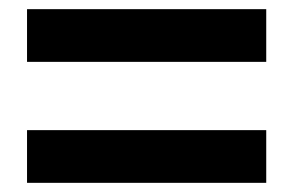

<svg xmlns="http://www.w3.org/2000/svg" viewBox="-20 -586 639 419"><path d="M39 -451V-566H561V-451ZM39 -187V-302H561V-187Z"/></svg>

Font: Noto Sans TC ExtraBold
Style: Regular
Weight: 800
Designer: Ryoko NISHIZUKA  (kana, bopomofo & ideographs); Paul D. Hunt (Latin, Greek & Cyrillic); Sandoll Communications , Soo-you
Foundry: Adobe
Version: Version 2.004-H2;hotconv 1.0.118;makeotfexe 2.5.65603